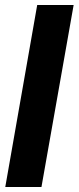

<svg xmlns="http://www.w3.org/2000/svg" viewBox="-20 -744 313 764"><path d="M1 0 128 -724H273L145 0Z"/></svg>

Font: Archivo Condensed ExtraBold
Style: Italic
Weight: 800
Width: 3
Italic angle: -10°
Designer: Hector Gatti
Foundry: Omnibus-Type
Version: Version 2.001